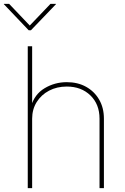

<svg xmlns="http://www.w3.org/2000/svg" viewBox="-56 -965 639 985"><path d="M108.9 -356V0H86.4V-727.5H108.9V-418.5H103Q120.6 -481 172.6 -512.2Q224.6 -543.5 286.6 -543.5Q342.8 -543.5 385.5 -519.8Q428.2 -496.1 452.6 -454.1Q477.1 -412.1 477.1 -356V0H454.6V-356Q454.6 -430.2 407.7 -475.6Q360.8 -521 286.6 -521Q235.8 -521 195.6 -499.8Q155.3 -478.5 132.1 -441.2Q108.9 -403.8 108.9 -356ZM-9.3 -945.3 96.7 -834 203.1 -945.3H231V-943.4L102.5 -809.6H91.3L-36.1 -943.4V-945.3Z"/></svg>

Font: Inter 20pt Thin
Style: Regular
Weight: 250
Version: Version 4.001;git-66647c0bb